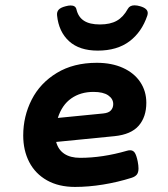

<svg xmlns="http://www.w3.org/2000/svg" viewBox="-20 -701 640 731"><path d="M542.5 -651.4Q542.5 -647.5 541 -642.1Q520 -579.1 472.9 -543.7Q425.8 -508.3 352.1 -508.3Q282.2 -508.3 242.9 -544.2Q203.6 -580.1 197.3 -642.1Q195.8 -655.8 203.4 -664.1Q210.9 -672.4 230 -677.2Q240.7 -680.2 249 -680.2Q267.6 -680.2 271 -665.5Q277.8 -636.2 299.6 -622.1Q321.3 -607.9 360.4 -607.9Q399.9 -607.9 424.8 -622.1Q449.7 -636.2 466.8 -667.5Q474.1 -680.7 492.2 -680.7Q502 -680.7 513.7 -677.2Q542.5 -668.9 542.5 -651.4ZM416 -182.6 193.8 -160.6Q201.7 -130.9 224.9 -115.5Q248 -100.1 285.2 -100.1Q370.1 -100.1 463.4 -127Q469.2 -128.9 475.6 -128.9Q486.8 -128.9 493.2 -119.4Q499.5 -109.9 504.4 -85.9Q507.3 -70.8 507.3 -59.6Q507.3 -44.4 501 -36.4Q494.6 -28.3 480.5 -23.9Q427.7 -7.3 372.3 1.7Q316.9 10.7 265.6 10.7Q203.6 10.7 158.9 -14.4Q114.3 -39.6 91.3 -84Q68.4 -128.4 68.4 -185.1Q68.4 -258.3 100.6 -321.5Q132.8 -384.8 196.3 -423.3Q259.8 -461.9 348.6 -461.9Q405.3 -461.9 448 -442.6Q490.7 -423.3 513.9 -388.7Q537.1 -354 537.1 -309.6Q537.1 -255.9 508.1 -222.4Q479 -189 416 -182.6ZM411.1 -304.7Q411.1 -324.7 392.1 -337.9Q373 -351.1 335.9 -351.1Q286.6 -351.1 251.2 -326.2Q215.8 -301.3 200.2 -252L373 -269Q393.6 -271 402.3 -280.8Q411.1 -290.5 411.1 -304.7Z"/></svg>

Font: Courier Prime Sans
Style: Bold Italic
Weight: 700
Italic angle: -10°
Designer: Alan Dague-Greene
Foundry: Quote-Unquote Apps
Version: Version 3.020